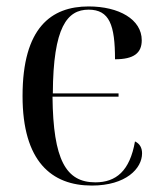

<svg xmlns="http://www.w3.org/2000/svg" viewBox="-20 -566 495 596"><path d="M265 10C371 10 421 -43 421 -90C421 -107 414 -120 399 -127C383 -35 340 0 276 0C185 0 145 -69 143 -266H348V-276H144C145 -483 189 -536 255 -536C320 -536 337 -488 337 -382C395 -382 420 -401 420 -441C420 -506 349 -546 255 -546C139 -546 50 -480 50 -268C50 -65 140 10 265 10Z"/></svg>

Font: Noto Serif Display SemiCondensed
Style: Regular
Weight: 400
Width: 4
Designer: Monotype Design Team
Foundry: Monotype Imaging Inc.
Version: Version 2.009